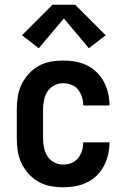

<svg xmlns="http://www.w3.org/2000/svg" viewBox="-20 -784 540 812"><path d="M247 8Q220 8 193 3Q166 -2 142.5 -15.5Q119 -29 100.5 -49.5Q82 -70 70.5 -94.5Q59 -119 55 -146Q51 -173 51 -200V-320Q51 -347 55 -374Q59 -401 70.5 -425.5Q82 -450 100.5 -470.5Q119 -491 142.5 -504.5Q166 -518 193 -523Q220 -528 247 -528Q273 -528 298.5 -523.5Q324 -519 347 -508Q370 -497 388.5 -479Q407 -461 419 -438.5Q431 -416 437 -390.5Q443 -365 443 -340Q443 -339 443 -338.5Q443 -338 443 -338H332Q332 -338 332 -338.5Q332 -339 332 -339Q332 -357 326.5 -374Q321 -391 310 -405Q299 -419 282 -425.5Q265 -432 247 -432Q227 -432 209 -422.5Q191 -413 180.5 -396.5Q170 -380 166 -360Q162 -340 162 -320V-200Q162 -180 166 -160Q170 -140 180.5 -123.5Q191 -107 209 -97.5Q227 -88 247 -88Q265 -88 282 -94.5Q299 -101 310 -115Q321 -129 326.5 -146Q332 -163 332 -181Q332 -181 332 -181.5Q332 -182 332 -182H443Q443 -182 443 -181.5Q443 -181 443 -180Q443 -155 437 -129.5Q431 -104 419 -81.5Q407 -59 388.5 -41Q370 -23 347 -12Q324 -1 298.5 3.5Q273 8 247 8ZM144 -580 73 -635 202 -764H298L427 -635L356 -580L250 -706Z"/></svg>

Font: Iosevka SS08 Regular
Style: Bold
Weight: 700
Monospace: yes
Designer: Belleve Invis
Foundry: Belleve Invis
Version: Version 16.3.4; ttfautohint (v1.8.4)